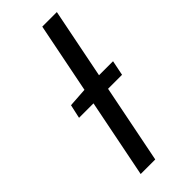

<svg xmlns="http://www.w3.org/2000/svg" viewBox="-218 -690 725 725"><g transform="rotate(-45 144.5 -328.0)"><path d="M40.6 -314.7 52.8 -369.8 130.3 -375H282.5L270.3 -314.7ZM55.1 0 185.9 -656.3H263.7L132.9 0Z"/></g></svg>

Font: Source Sans 3
Style: Italic
Weight: 200
Italic angle: -11°
Designer: Paul D. Hunt
Foundry: Adobe
Version: Version 3.046;hotconv 1.0.118;makeotfexe 2.5.65603